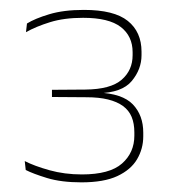

<svg xmlns="http://www.w3.org/2000/svg" viewBox="-20 -726 346 388"><path d="M144.5 -357.5Q104 -357.5 75.2 -366.2Q46.5 -375 32 -382.5L30 -400.5Q49.5 -390.5 80 -382Q110.5 -373.5 145.5 -373.5Q201.5 -373.5 226.5 -395.5Q251.5 -417.5 251.5 -452V-458.5Q251.5 -476.5 246 -489.8Q240.5 -503 228.5 -511.8Q216.5 -520.5 198.2 -525Q180 -529.5 154.5 -529.5L85 -530V-544.5L152.5 -545Q203.5 -545.5 225.8 -564.8Q248 -584 248 -614.5V-620.5Q248 -653 224 -671.5Q200 -690 148 -690Q109.5 -690 81.2 -681.2Q53 -672.5 32.5 -661L34.5 -678.5Q50.5 -688.5 79.5 -697.2Q108.5 -706 149.5 -706Q210.5 -706 238.2 -683.8Q266 -661.5 266 -621.5V-614.5Q266 -586 246.2 -562.2Q226.5 -538.5 177.5 -537.5H174.5L177.5 -539Q227.5 -537 248.5 -515Q269.5 -493 269.5 -458V-450.5Q269.5 -425.5 257 -404.2Q244.5 -383 217.2 -370.2Q190 -357.5 144.5 -357.5Z"/></svg>

Font: Anek Gurmukhi Medium Thin
Style: Regular
Weight: 250
Version: Version 1.003